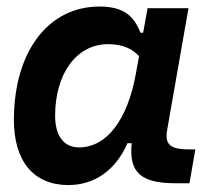

<svg xmlns="http://www.w3.org/2000/svg" viewBox="-20 -542 626 573"><path d="M407.2 -444.3H399.4C380.4 -490.7 353.5 -522.5 276.9 -522.5C123.5 -522.5 21.5 -387.2 21.5 -184.1C21.5 -60.5 80.6 10.3 184.1 10.3C262.7 10.3 325.7 -34.7 360.4 -114.7H373C364.3 -27.3 399.9 4.9 504.9 4.9H545.4L563 -96.2H543.9C484.4 -96.2 471.7 -113.3 479 -154.8L542.5 -517.6H420.4ZM302.7 -410.2C350.6 -410.2 377 -393.6 395 -374.5L386.2 -325.7C361.3 -183.6 297.9 -102.1 215.8 -102.1C170.9 -102.1 144.5 -136.2 144.5 -196.3C144.5 -321.8 208 -410.2 302.7 -410.2Z"/></svg>

Font: Cascadia Code SemiBold
Style: Italic
Weight: 600
Italic angle: -10°
Monospace: yes
Designer: Aaron Bell
Foundry: Saja Typeworks
Version: Version 2404.023